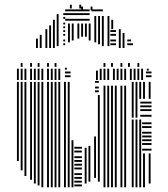

<svg xmlns="http://www.w3.org/2000/svg" viewBox="-20 -796 714 816"><path d="M60 -112H52V-448H60ZM76 -72H68V-448H76ZM92 -48H84V-448H92ZM116 -32H108V-448H116ZM132 -16H124V-448H132ZM148 -8H140V-448H148ZM164 0H156V-448H164ZM188 0H180V-448H188ZM204 0H196V-448H204ZM220 0H212V-448H220ZM236 0H228V-448H236ZM260 0H252V-448H260ZM276 0H268V-448H276ZM292 0H284V-200H292ZM328 -4H296V-12H328ZM328 -20H296V-28H328ZM328 -36H296V-44H328ZM328 -52H296V-60H328ZM328 -76H296V-84H328ZM328 -92H296V-100H328ZM328 -108H296V-116H328ZM328 -124H296V-132H328ZM328 -148H296V-156H328ZM328 -164H296V-172H328ZM348 -16H340V-168H348ZM364 -24H356V-176H364ZM388 -40H380V-216H388ZM404 -24H396V-392H404ZM400 -404H384V-412H400ZM400 -420H384V-428H400ZM400 -444H384V-452H400ZM428 0H420V-432H428ZM444 0H436V-432H444ZM460 0H452V-432H460ZM476 0H468V-432H476ZM500 0H492V-432H500ZM516 0H508V-432H516ZM548 0H540V-288H548ZM564 0H556V-288H564ZM580 0H572V-288H580ZM596 0H588V-144H596ZM620 -16H612V-144H620ZM624 -156H584V-164H624ZM624 -180H584V-188H624ZM624 -196H584V-204H624ZM624 -212H584V-220H624ZM624 -228H584V-236H624ZM624 -252H584V-260H624ZM624 -268H584V-276H624ZM548 -296H540V-376H548ZM564 -296H556V-376H564ZM624 -300H576V-308H624ZM624 -324H576V-332H624ZM624 -340H576V-348H624ZM624 -356H576V-364H624ZM548 -376H540V-448H548ZM564 -376H556V-448H564ZM580 -376H572V-448H580ZM596 -376H588V-448H596ZM620 -376H612V-448H620ZM60 -456H52V-504H60ZM76 -456H68V-504H76ZM92 -456H84V-504H92ZM116 -456H108V-504H116ZM132 -456H124V-504H132ZM148 -456H140V-504H148ZM164 -456H156V-504H164ZM188 -456H180V-504H188ZM204 -456H196V-504H204ZM220 -456H212V-504H220ZM236 -456H228V-504H236ZM280 -468H256V-476H280ZM280 -484H256V-492H280ZM264 -500H256V-508H264ZM396 -456H388V-496H396ZM412 -456H404V-496H412ZM428 -456H420V-496H428ZM444 -456H436V-496H444ZM468 -456H460V-496H468ZM484 -456H476V-496H484ZM500 -456H492V-496H500ZM516 -456H508V-496H516ZM540 -456H532V-496H540ZM556 -456H548V-496H556ZM572 -456H564V-496H572ZM588 -456H580V-496H588ZM624 -468H600V-476H624ZM624 -484H600V-492H624ZM412 -496H404V-504H412ZM428 -496H420V-504H428ZM444 -496H436V-504H444ZM468 -496H460V-504H468ZM484 -496H476V-504H484ZM500 -496H492V-504H500ZM516 -496H508V-504H516ZM540 -496H532V-504H540ZM556 -496H548V-504H556ZM572 -496H564V-504H572ZM588 -496H580V-504H588ZM612 -496H604V-504H612ZM76 -512H68V-528H76ZM116 -512H108V-528H116ZM148 -512H140V-528H148ZM188 -512H180V-528H188ZM220 -512H212V-528H220ZM428 -512H420V-528H428ZM460 -512H452V-528H460ZM500 -512H492V-528H500ZM532 -512H524V-528H532ZM572 -512H564V-528H572ZM141 -592H133V-632H141ZM157 -592H149V-648H157ZM181 -592H173V-672H181ZM197 -592H189V-688H197ZM213 -592H205V-712H213ZM229 -600H221V-736H229ZM257 -604H249V-612H257ZM257 -620H249V-628H257ZM257 -644H249V-652H257ZM257 -660H249V-668H257ZM257 -676H249V-684H257ZM257 -692H249V-700H257ZM257 -716H249V-724H257ZM257 -732H249V-740H257ZM277 -616H269V-696H277ZM293 -624H285V-696H293ZM317 -632H309V-696H317ZM333 -640H325V-696H333ZM349 -640H341V-696H349ZM365 -624H357V-696H365ZM361 -708H257V-716H361ZM361 -732H257V-740H361ZM361 -748H257V-756H361ZM389 -616H381V-672H389ZM405 -608H397V-672H405ZM421 -600H413V-672H421ZM445 -600H437V-672H445ZM473 -604H449V-612H473ZM473 -620H449V-628H473ZM473 -644H449V-652H473ZM473 -660H449V-668H473ZM389 -672H381V-728H389ZM405 -672H397V-728H405ZM421 -672H413V-728H421ZM445 -672H437V-728H445ZM461 -672H453V-712H461ZM417 -748H369V-756H417ZM493 -592H485V-672H493ZM509 -592H501V-656H509ZM545 -604H521V-612H545ZM537 -620H521V-628H537ZM333 -752H325V-768H333ZM373 -752H365V-768H373ZM285 -760H277V-776H285ZM325 -760H317V-776H325Z"/></svg>

Font: Rubik Lines
Style: Regular
Weight: 400
Designer: Hubert and Fischer, NaN
Foundry: Hubert and Fischer, NaN
Version: Version 2.201